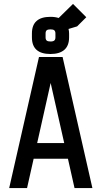

<svg xmlns="http://www.w3.org/2000/svg" viewBox="-20 -961 519 981"><path d="M308.1 -230 238.8 -537.1 169.9 -230ZM263.2 -770V-790Q263.2 -800.8 257.6 -805.9Q252 -811 237.8 -811Q224.1 -811 218.5 -806.2Q212.9 -801.3 212.9 -790V-770Q212.9 -758.8 218.5 -753.9Q224.1 -749 237.8 -749Q252 -749 257.6 -754.2Q263.2 -759.3 263.2 -770ZM452.1 0H360.8L327.1 -149.9H151.9L118.2 0H26.9L179.2 -669.9H299.8ZM420.9 -873 374 -826.2 330.1 -813Q333 -802.7 333 -790V-770Q333 -727.5 308.6 -706.3Q284.2 -685.1 237.8 -685.1Q143.1 -685.1 143.1 -770V-790Q143.1 -875 237.8 -875Q261.7 -875 279.8 -869.1L353 -940.9Z"/></svg>

Font: Unica One
Style: Bold
Weight: 400
Designer: Eduardo Rodriguez Tunni
Foundry: Eduardo Rodriguez Tunni
Version: Version 1.001